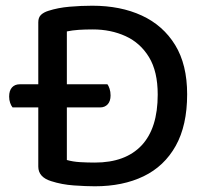

<svg xmlns="http://www.w3.org/2000/svg" viewBox="-20 -640 726 672"><path d="M159 -345V-264H330Q347 -264 357 -275Q367 -286 367 -306Q367 -319 363.5 -329.5Q360 -340 356 -345ZM212 -264V-345H49Q32 -345 22 -334Q12 -323 12 -302Q12 -290 15.5 -280Q19 -270 24 -264ZM532 -309Q532 -191 475.5 -131Q419 -71 312 -71Q286 -71 260.5 -72.5Q235 -74 214 -80V-530Q233 -534 255 -535.5Q277 -537 305 -537Q368 -537 419.5 -513.5Q471 -490 501.5 -440Q532 -390 532 -309ZM635 -310Q635 -414 593 -482.5Q551 -551 476.5 -585.5Q402 -620 303 -620Q264 -620 223.5 -616.5Q183 -613 149 -602Q133 -597 123.5 -588Q114 -579 114 -562V-57Q114 -20 159 -6Q196 6 238.5 9Q281 12 312 12Q410 12 482.5 -23Q555 -58 595 -129.5Q635 -201 635 -310Z"/></svg>

Font: Baloo Tamma 2 Medium
Style: Regular
Weight: 500
Designer: Divya Kowshik, Shuchita Grover and Ek Type
Foundry: Ek Type
Version: Version 1.700